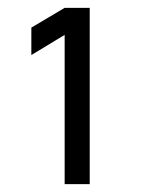

<svg xmlns="http://www.w3.org/2000/svg" viewBox="-20 -740 369 490"><path d="M145 -270V-651L60 -599.5V-669.5L145 -720H209V-270Z"/></svg>

Font: Manrope ExtraLight Medium
Style: Regular
Weight: 500
Version: Version 4.504